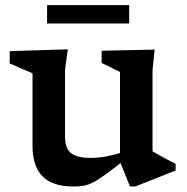

<svg xmlns="http://www.w3.org/2000/svg" viewBox="-20 -700 712 732"><path d="M228 -178.5Q228 -150 237.5 -132.2Q247 -114.5 268.8 -106.2Q290.5 -98 326 -98Q355.5 -98 387.2 -104Q419 -110 446 -119.5L455 -90Q410 -55 381.8 -34.5Q353.5 -14 334.2 -4.2Q315 5.5 298.5 8.2Q282 11 260 11Q179.5 11 141.8 -28Q104 -67 104 -143V-420.5L17 -458V-505L238.5 -512L228 -434.5ZM475.5 11 437.5 -83.5V-425.5L367.5 -460V-506.5L569.5 -511L561.5 -433V-123Q566 -120.5 577.2 -114.2Q588.5 -108 602.2 -100.2Q616 -92.5 628.8 -85.8Q641.5 -79 649.5 -75V-50L496 11ZM159.5 -610.5V-680.5H472.5V-610.5Z"/></svg>

Font: Newsreader 7pt Medium
Style: Regular
Weight: 500
Designer: Hugues Gentile
Foundry: Production Type
Version: Version 1.003